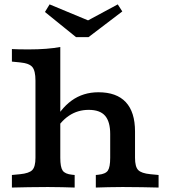

<svg xmlns="http://www.w3.org/2000/svg" viewBox="-20 -843 767 863"><path d="M195.2 -2.4Q146.7 -2.4 108.3 -1.6Q69.8 -0.8 33.5 0V-56.5L70.2 -60Q111.1 -64 125.2 -78.8Q139.4 -93.6 139.4 -133.6V-208.2H251V-133.6Q251 -91.9 261.6 -76.4Q272.1 -60.9 303.7 -57.7L315.6 -56.5V0Q288.8 -0.8 260 -1.6Q231.1 -2.4 195.2 -2.4ZM475.3 -208.2V-240.8Q475.3 -296 452.4 -322.6Q429.5 -349.2 378.6 -349.2Q329.2 -349.2 289.9 -322.8Q250.7 -296.5 221.5 -243.6L213.6 -279.3Q250.1 -353.5 301.9 -390.9Q353.7 -428.3 422.4 -428.3Q503.9 -428.3 545.4 -383.9Q586.9 -339.4 586.9 -252V-208.2ZM531.1 -2.4Q495.5 -2.4 466.5 -1.6Q437.5 -0.8 410.7 0V-56.5L422.6 -57.7Q454.6 -60.9 464.9 -76.4Q475.3 -91.9 475.3 -133.6V-208.2H586.9V-133.6Q586.9 -93.6 601.1 -78.8Q615.2 -64 656.1 -60L692.8 -56.5V0Q657 -0.8 618.3 -1.6Q579.6 -2.4 531.1 -2.4ZM139.4 -208.2V-480.8Q139.4 -525.2 125.2 -541.9Q111.1 -558.6 70.2 -562.5L33.5 -566.1V-622.5Q48.7 -621.7 65.4 -621.3Q82.2 -620.9 108.8 -620.9Q151.4 -620.9 187.2 -623.7Q223.1 -626.6 251 -631.8V-622.5V-208.2ZM509.3 -823.3 529.7 -791.6 378 -676.2H321.6L182 -789.1L202.9 -823.3L417.7 -734L338.5 -731.3Z"/></svg>

Font: Playfair 5pt SemiExpanded Light
Style: Regular
Weight: 300
Width: 6
Designer: Claus Eggers Sørensen
Foundry: Claus Eggers Sørensen
Version: Version 2.203